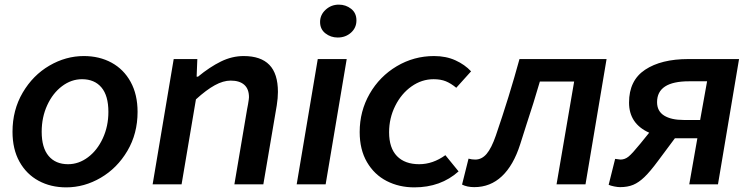

<svg xmlns="http://www.w3.org/2000/svg" viewBox="-20 -796 3242 829"><path d="M34 -227Q34 -321 78 -396Q122 -471 193 -512.5Q264 -554 342 -554Q409 -554 461.5 -525.5Q514 -497 544 -442.5Q574 -388 574 -313Q574 -219 530 -144.5Q486 -70 415 -28.5Q344 13 266 13Q199 13 146.5 -15.5Q94 -44 64 -98Q34 -152 34 -227ZM448 -313Q448 -383 418 -418.5Q388 -454 334 -454Q288 -454 248 -424Q208 -394 184 -342Q160 -290 160 -227Q160 -158 190 -122.5Q220 -87 274 -87Q320 -87 360 -117Q400 -147 424 -199Q448 -251 448 -313Z M730 -541H832L829 -465H835Q886 -507 934 -530.5Q982 -554 1032 -554Q1106 -554 1143 -516Q1180 -478 1180 -399Q1180 -373 1175 -341L1117 0H992L1047 -325L1051 -346Q1055 -370 1055 -376Q1055 -412 1034.5 -430Q1014 -448 976 -448Q944 -448 907.5 -428Q871 -408 826 -367L764 0H639Z M1352 -541H1477L1386 0H1261ZM1362 -701Q1362 -732 1386 -754Q1410 -776 1443 -776Q1473 -776 1496 -758Q1519 -740 1519 -708Q1519 -676 1495.5 -655Q1472 -634 1438 -634Q1408 -634 1385 -652Q1362 -670 1362 -701Z M1533 -226Q1533 -316 1576 -391Q1619 -466 1693 -510Q1767 -554 1854 -554Q1906 -554 1946.5 -535.5Q1987 -517 2014 -488L1950 -417Q1927 -436 1905 -445Q1883 -454 1852 -454Q1801 -454 1757 -423Q1713 -392 1686.5 -339Q1660 -286 1660 -225Q1660 -157 1694 -122Q1728 -87 1790 -87Q1849 -87 1903 -126L1960 -56Q1883 13 1769 13Q1703 13 1649.5 -14.5Q1596 -42 1564.5 -96Q1533 -150 1533 -226Z M1975 1 2003 -111Q2017 -107 2032 -107Q2060 -107 2081 -131.5Q2102 -156 2121 -211Q2179 -380 2223 -541H2599L2508 0H2383L2459 -444H2311Q2284 -351 2253 -258L2226 -173Q2197 -82 2147 -35Q2097 12 2028 12Q1997 12 1975 1Z M2991 -199H2910H2894L2821 -101Q2787 -55 2762.5 -31.5Q2738 -8 2714 2Q2690 12 2657 12Q2647 12 2632 9Q2617 6 2608 2L2636 -110L2659 -107Q2678 -107 2694 -120Q2710 -133 2745 -176L2783 -223Q2696 -262 2696 -353Q2696 -449 2765.5 -495Q2835 -541 2952 -541H3171L3080 0H2956ZM3003 -278 3033 -445H2955Q2817 -445 2817 -355Q2817 -316 2847.5 -297Q2878 -278 2932 -278Z"/></svg>

Font: Nebula Sans Semibold
Style: Regular
Weight: 600
Italic angle: -9°
Designer: Paul D. Hunt for Adobe (as Source Sans)
Foundry: Nebula Entertainment & Broadcasting LLC
Version: Version 1.010